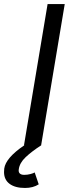

<svg xmlns="http://www.w3.org/2000/svg" viewBox="-68 -720 359 952"><path d="M168 -700H253L136 0H137Q89 31 59 59.5Q29 88 25 120Q23 133 30 140Q37 147 52 147Q68 147 83 143Q98 139 104 135L124 194Q96 212 56 212Q7 212 -20.5 191.5Q-48 171 -48 133Q-48 122 -47 116Q-40 63 53 0H51Z"/></svg>

Font: Oak Sans
Style: Italic
Weight: 400
Italic angle: -9.49998°
Foundry: Erik Kennedy, Walven
Version: Version 1.000